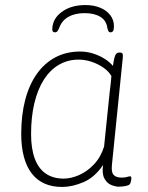

<svg xmlns="http://www.w3.org/2000/svg" viewBox="-20 -733 585 760"><path d="M226 7Q186 7 156 -6.5Q126 -20 105.5 -46.5Q85 -73 74.5 -112.5Q64 -152 64 -203Q64 -278 80 -338.5Q96 -399 126.5 -441.5Q157 -484 200 -506.5Q243 -529 297 -529Q324 -529 349 -521Q374 -513 394.5 -500Q415 -487 427 -472Q430 -493 433 -504.5Q436 -516 440.5 -520.5Q445 -525 451 -525H454Q464 -525 465.5 -519.5Q467 -514 466 -504L423 -80Q420 -51 430 -40.5Q440 -30 461 -30Q475 -30 482.5 -32.5Q490 -35 495 -35Q498 -35 499 -33Q500 -31 500 -28Q500 -24 499 -18.5Q498 -13 496.5 -9Q495 -5 493 -3Q490 0 482.5 2Q475 4 466 5Q457 6 450 6Q438 6 421 -0.5Q404 -7 393.5 -26Q383 -45 388 -80Q355 -31 310.5 -12Q266 7 226 7ZM232 -26Q261 -26 293 -40Q325 -54 352 -82.5Q379 -111 392 -153L414 -367Q416 -380 418 -400Q420 -420 421 -432Q410 -451 389 -465.5Q368 -480 342.5 -488.5Q317 -497 291 -497Q248 -497 213 -476.5Q178 -456 153.5 -417.5Q129 -379 116 -324.5Q103 -270 103 -202Q103 -145 117.5 -105.5Q132 -66 161 -46Q190 -26 232 -26ZM318 -713Q351 -713 376.5 -702.5Q402 -692 416.5 -673Q431 -654 431 -630Q431 -615 427.5 -610Q424 -605 417 -605Q413 -605 410 -608.5Q407 -612 405 -622Q401 -652 377 -666.5Q353 -681 315 -681Q277 -681 251 -666.5Q225 -652 214 -622Q210 -612 206.5 -608.5Q203 -605 198 -605Q192 -605 189.5 -608Q187 -611 187 -616Q187 -658 224 -685.5Q261 -713 318 -713Z"/></svg>

Font: Asap Thin
Style: Italic
Weight: 250
Italic angle: -6°
Designer: Pablo Cosgaya
Foundry: Omnibus-Type
Version: Version 3.001